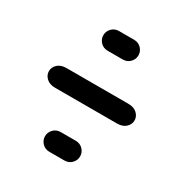

<svg xmlns="http://www.w3.org/2000/svg" viewBox="-143 -848 787 823"><g transform="rotate(30 250.0 -437.0)"><path d="M212.9 -138.7H287.1Q308.6 -138.7 322.8 -153.3Q336.9 -168 336.9 -187.5Q336.9 -207 322.8 -221.7Q308.6 -236.3 287.1 -236.3H212.9Q191.4 -236.3 177.2 -221.7Q163.1 -207 163.1 -187.5Q163.1 -168 177.2 -153.3Q191.4 -138.7 212.9 -138.7ZM96.7 -388.7H403.3Q430.7 -388.7 446.3 -403.3Q461.9 -418 461.9 -437.5Q461.9 -457 446.3 -471.7Q430.7 -486.3 403.3 -486.3H96.7Q69.3 -486.3 53.7 -471.7Q38.1 -457 38.1 -437.5Q38.1 -418 53.7 -403.3Q69.3 -388.7 96.7 -388.7ZM212.9 -638.7H287.1Q308.6 -638.7 322.8 -653.3Q336.9 -668 336.9 -687.5Q336.9 -707 322.8 -721.7Q308.6 -736.3 287.1 -736.3H212.9Q191.4 -736.3 177.2 -721.7Q163.1 -707 163.1 -687.5Q163.1 -668 177.2 -653.3Q191.4 -638.7 212.9 -638.7Z"/></g></svg>

Font: Workbench
Style: Regular
Weight: 400
Designer: Jens Kutilek
Foundry: Jens Kutilek
Version: Version 2.001